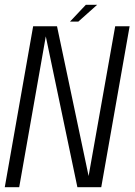

<svg xmlns="http://www.w3.org/2000/svg" viewBox="-39 -785 564 805"><path d="M-19 0 100 -675H200L332.5 -47L444 -675H504.5L385.5 0H285.5L153 -632.5L41.5 0ZM254.5 -694.5 321 -765H368.5L289.5 -694.5Z"/></svg>

Font: Anybody Light
Style: Italic
Weight: 300
Italic angle: -10°
Designer: Tyler Finck
Foundry: Etcetera Type Company
Version: Version 1.010; ttfautohint (v1.8.3) -l 8 -r 50 -G 200 -x 14 